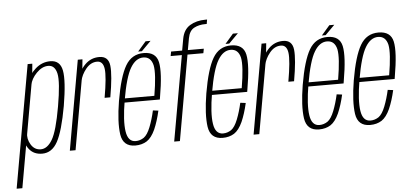

<svg xmlns="http://www.w3.org/2000/svg" viewBox="-121 -919 2717 1272"><g transform="rotate(-5 1238.0 -283.0)"><path d="M-59.5 220H-21.5L108.5 -515L116 -596H85ZM130 3.5Q195 3.5 232.5 -65.2Q270 -134 299.5 -299Q327.5 -465 314.2 -533.5Q301 -602 235.5 -602Q180.5 -602 137.2 -563.8Q94 -525.5 87 -484.5L97.5 -455.5Q104.5 -496.5 141.5 -534.5Q178.5 -572.5 219.5 -572.5Q264 -572.5 276.5 -516.2Q289 -460 261 -299Q233 -138 200 -82Q167 -26 123 -26Q81.5 -26 58 -64.2Q34.5 -102.5 42 -144L21 -114Q13.5 -73 44 -34.8Q74.5 3.5 130 3.5Z M573.5 -329H611.5Q637 -474 629.8 -537.8Q622.5 -601.5 561.5 -601.5Q506 -601.5 466.8 -562.5Q427.5 -523.5 418.5 -469.5L431 -453Q438.5 -494 470.2 -533Q502 -572 544.5 -572Q584 -572 591 -520Q598 -468 573.5 -329ZM313.5 0H351.5L440.5 -504.5L449.5 -596H418.5Z M749 3.5 754 -25.5Q703 -25.5 692.5 -95Q681.5 -164.5 704.5 -300.5Q731 -455.5 767 -514.5Q802 -573 851.5 -573Q902.5 -573 916 -515Q927.5 -458.5 903 -313.5H700.5L696 -286H937Q938.5 -294 939.5 -301Q968 -463.5 953 -533Q938 -602 856.5 -602Q777 -602 735.5 -531Q694 -460.5 666.5 -300Q643.5 -160.5 655.5 -78Q668 3.5 749 3.5ZM754 -25.5 749 3.5Q793.5 3.5 826 -17Q858 -38 882 -90.5Q905 -143 921 -213.5L885 -218Q872 -159 852.5 -109.5Q833 -60 808.5 -42.5Q783 -25.5 754 -25.5ZM821.5 -615H846.5L909.5 -678.5H876.5Z M1007.5 0H1045.5L1145.5 -566.5H1251L1256.5 -596H1150.5L1164.5 -673.5Q1173.5 -723 1205.5 -740.2Q1237.5 -757.5 1281.5 -757.5H1290L1295 -786.5H1284Q1223.5 -786.5 1180.5 -760.2Q1137.5 -734 1126.5 -674L1112.5 -596H1039L1033.5 -566.5H1108Z M1330 3.5 1335 -25.5Q1284 -25.5 1273.5 -95Q1262.5 -164.5 1285.5 -300.5Q1312 -455.5 1348 -514.5Q1383 -573 1432.5 -573Q1483.5 -573 1497 -515Q1508.5 -458.5 1484 -313.5H1281.5L1277 -286H1518Q1519.5 -294 1520.5 -301Q1549 -463.5 1534 -533Q1519 -602 1437.5 -602Q1358 -602 1316.5 -531Q1275 -460.5 1247.5 -300Q1224.5 -160.5 1236.5 -78Q1249 3.5 1330 3.5ZM1335 -25.5 1330 3.5Q1374.5 3.5 1407 -17Q1439 -38 1463 -90.5Q1486 -143 1502 -213.5L1466 -218Q1453 -159 1433.5 -109.5Q1414 -60 1389.5 -42.5Q1364 -25.5 1335 -25.5ZM1402.5 -615H1427.5L1490.5 -678.5H1457.5Z M1795.5 -329H1833.5Q1859 -474 1851.8 -537.8Q1844.5 -601.5 1783.5 -601.5Q1728 -601.5 1688.8 -562.5Q1649.5 -523.5 1640.5 -469.5L1653 -453Q1660.5 -494 1692.2 -533Q1724 -572 1766.5 -572Q1806 -572 1813 -520Q1820 -468 1795.5 -329ZM1535.5 0H1573.5L1662.5 -504.5L1671.5 -596H1640.5Z M1971 3.5 1976 -25.5Q1925 -25.5 1914.5 -95Q1903.5 -164.5 1926.5 -300.5Q1953 -455.5 1989 -514.5Q2024 -573 2073.5 -573Q2124.5 -573 2138 -515Q2149.5 -458.5 2125 -313.5H1922.5L1918 -286H2159Q2160.5 -294 2161.5 -301Q2190 -463.5 2175 -533Q2160 -602 2078.5 -602Q1999 -602 1957.5 -531Q1916 -460.5 1888.5 -300Q1865.5 -160.5 1877.5 -78Q1890 3.5 1971 3.5ZM1976 -25.5 1971 3.5Q2015.5 3.5 2048 -17Q2080 -38 2104 -90.5Q2127 -143 2143 -213.5L2107 -218Q2094 -159 2074.5 -109.5Q2055 -60 2030.5 -42.5Q2005 -25.5 1976 -25.5ZM2043.5 -615H2068.5L2131.5 -678.5H2098.5Z M2310.5 3.5 2315.5 -25.5Q2264.5 -25.5 2254 -95Q2243 -164.5 2266 -300.5Q2292.5 -455.5 2328.5 -514.5Q2363.5 -573 2413 -573Q2464 -573 2477.5 -515Q2489 -458.5 2464.5 -313.5H2262L2257.5 -286H2498.5Q2500 -294 2501 -301Q2529.5 -463.5 2514.5 -533Q2499.5 -602 2418 -602Q2338.5 -602 2297 -531Q2255.5 -460.5 2228 -300Q2205 -160.5 2217 -78Q2229.5 3.5 2310.5 3.5ZM2315.5 -25.5 2310.5 3.5Q2355 3.5 2387.5 -17Q2419.5 -38 2443.5 -90.5Q2466.5 -143 2482.5 -213.5L2446.5 -218Q2433.5 -159 2414 -109.5Q2394.5 -60 2370 -42.5Q2344.5 -25.5 2315.5 -25.5Z"/></g></svg>

Font: Anybody Condensed ExtraLight
Style: Italic
Weight: 250
Width: 3
Italic angle: -10°
Version: Version 1.113;gftools[0.9.25]